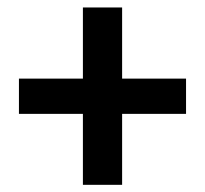

<svg xmlns="http://www.w3.org/2000/svg" viewBox="-20 -589 554 519"><path d="M31.2 -281.2H482.9V-376.5H31.2ZM204.1 -89.4H310.1V-568.8H204.1Z"/></svg>

Font: Roboto Flex
Style: wght 500 wdth 100 opsz 14.0 GRAD 0.00 slnt 0.00 XTRA 468 XOPQ 96 YOPQ 79 YTLC 514 YTUC 712 YTAS 750 YTDE -203.00 YTFI 738
Weight: 500
Designer: Berlow after Robertson
Foundry: Google
Version: Version 3.100